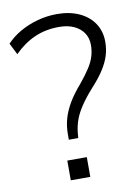

<svg xmlns="http://www.w3.org/2000/svg" viewBox="-82 -769 600 824"><g transform="rotate(-10 218.0 -356.5)"><path d="M181 -173V-197Q181 -232 190 -264Q199 -296 218.5 -329.5Q238 -363 272 -402Q299 -435 315 -460Q331 -485 338 -508.5Q345 -532 345 -557Q345 -588 330 -610Q315 -632 288 -644.5Q261 -657 223 -657Q165 -657 117 -636Q69 -615 27 -573L2 -623Q27 -650 62 -670Q97 -690 138.5 -701.5Q180 -713 224 -713Q279 -713 320.5 -694Q362 -675 385 -640.5Q408 -606 408 -560Q408 -528 399 -499.5Q390 -471 370.5 -440.5Q351 -410 316 -372Q285 -337 265.5 -307.5Q246 -278 236.5 -251.5Q227 -225 224 -196L222 -173ZM159 0V-86H244V0Z"/></g></svg>

Font: Nunito Sans 12pt Light
Style: Regular
Weight: 300
Designer: Vernon Adams
Foundry: Vernon Adams
Version: Version 3.101;gftools[0.9.27]